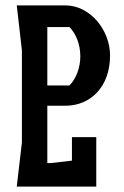

<svg xmlns="http://www.w3.org/2000/svg" viewBox="-20 -690 459 710"><path d="M168 -87H155V-299H222C314 -299 387 -368 387 -485C387 -578 314 -670 222 -670H42L61 -504V-163L42 0H336V-183H246V-96ZM237 -590C261 -565 277 -526 277 -482C277 -438 261 -399 237 -374H155V-590Z"/></svg>

Font: BackOut Medium
Style: Regular
Weight: 500
Designer: Frank Adebiaye
Foundry: Velvetyne Type Foundry
Version: Version 2.000;hotconv 1.0.109;makeotfexe 2.5.65596